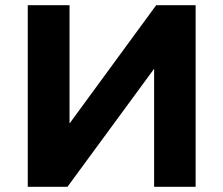

<svg xmlns="http://www.w3.org/2000/svg" viewBox="-20 -720 861 740"><path d="M87 -700H248V-244L582 -700H734V0H574V-455L240 0H87Z"/></svg>

Font: mBank
Style: Bold
Weight: 700
Designer: Julieta Ulanovsky
Foundry: Julieta Ulanovsky
Version: Version 7.200